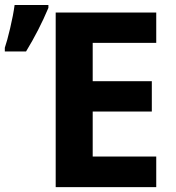

<svg xmlns="http://www.w3.org/2000/svg" viewBox="-68 -765 718 785"><path d="M570.8 0H159.7V-713.9H570.8V-589.8H311V-433.1H552.7V-309.1H311V-125H570.8ZM129.9 -744.6V-732.9Q91.8 -642.1 38.6 -554.7H-48.3V-569.8Q-39.1 -596.2 -26.4 -649.9Q-13.7 -703.6 -8.3 -744.6Z"/></svg>

Font: OpenSans-Bold
Style: Bold
Weight: 700
Foundry: Ascender Corporation
Version: Version 1.10